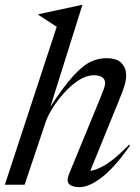

<svg xmlns="http://www.w3.org/2000/svg" viewBox="-29 -762 576 792"><path d="M160.5 -262 72.5 0H-9L205 -651.5L129.5 -700.5L130 -703.5L309.5 -742H311L179 -322Q234.5 -407 274.2 -450Q314 -493 345.8 -507.5Q377.5 -522 408.5 -522Q454 -522 472.8 -501.2Q491.5 -480.5 491.5 -451Q491.5 -434 486 -413.5Q480.5 -393 461.5 -347L343.5 -57.5Q368 -59.5 407.5 -83.2Q447 -107 503 -165L507.5 -161.5Q442.5 -69.5 390.2 -29.8Q338 10 300 10Q268 10 256 -2.8Q244 -15.5 256.5 -46L380 -346Q394 -380 399.2 -394.8Q404.5 -409.5 404.5 -418.5Q404.5 -451.5 358 -451.5Q327 -451.5 295.2 -430.8Q263.5 -410 235.5 -378.8Q207.5 -347.5 187.8 -315.8Q168 -284 160.5 -262Z"/></svg>

Font: Newsreader Display
Style: Italic
Weight: 400
Italic angle: -17°
Designer: Hugues Gentile
Foundry: Production Type
Version: Version 1.001